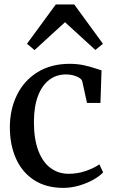

<svg xmlns="http://www.w3.org/2000/svg" viewBox="-20 -856 528 886"><path d="M301.5 -561.5Q338 -561.5 369 -554.5Q400 -547.5 432.5 -536.5L448.5 -531.5L443.5 -381H381.5L359.5 -481Q356.5 -493.5 334 -503Q311.5 -512.5 284 -512.5Q240 -512.5 206.8 -487.2Q173.5 -462 155 -412.5Q136.5 -363 136.5 -292.5Q136.5 -214.5 156.8 -161Q177 -107.5 213.2 -80.8Q249.5 -54 297 -54Q337.5 -54 375 -66.8Q412.5 -79.5 438.5 -97.5L456 -60.5Q439 -42.5 409.8 -26.2Q380.5 -10 344.5 0.5Q308.5 11 272.5 11Q192.5 11 137 -25.2Q81.5 -61.5 53.5 -124.8Q25.5 -188 25.5 -268.5Q25.5 -350.5 58 -417.2Q90.5 -484 153 -522.8Q215.5 -561.5 301.5 -561.5ZM104.5 -654 237.5 -835.5H322.5L455 -654L420 -625.5L280 -753.5L139.5 -625Z"/></svg>

Font: Merriweather 12pt
Style: Regular
Weight: 400
Designer: Eben Sorkin
Foundry: Eben Sorkin
Version: Version 2.100